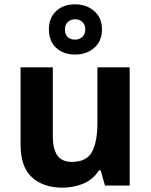

<svg xmlns="http://www.w3.org/2000/svg" viewBox="-20 -857 697 887"><path d="M579 -546V0H465L445 -70H437Q411 -28 365.5 -9Q320 10 269 10Q181 10 128 -37.5Q75 -85 75 -190V-546H224V-227Q224 -169 245 -139Q266 -109 312 -109Q380 -109 405 -155.5Q430 -202 430 -289V-546ZM327 -605Q273 -605 239.5 -636Q206 -667 206 -721Q206 -775 239.5 -806Q273 -837 327 -837Q379 -837 415 -806Q451 -775 451 -722Q451 -667 415.5 -636Q380 -605 327 -605ZM327 -674Q347 -674 360.5 -686.5Q374 -699 374 -721Q374 -743 360.5 -755.5Q347 -768 327 -768Q307 -768 293.5 -755.5Q280 -743 280 -721Q280 -699 292 -686.5Q304 -674 327 -674Z"/></svg>

Font: Noto Sans Balinese
Style: Bold
Weight: 700
Designer: Aditya Bayu, David Williams
Foundry: David Williams
Version: Version 2.005; ttfautohint (v1.8.4.7-5d5b)